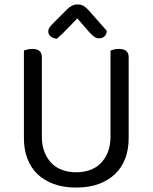

<svg xmlns="http://www.w3.org/2000/svg" viewBox="-20 -834 689 867"><path d="M561 -210Q561 -159 545.5 -118Q530 -77 499.5 -48Q469 -19 425 -3Q381 13 324 13Q267 13 223 -3Q179 -19 149 -48Q119 -77 103.5 -118Q88 -159 88 -210V-606Q93 -608 103.5 -610.5Q114 -613 126 -613Q169 -613 169 -576V-217Q169 -177 181 -147Q193 -117 213.5 -96.5Q234 -76 262.5 -66Q291 -56 324 -56Q357 -56 385.5 -66Q414 -76 434.5 -96.5Q455 -117 467 -147Q479 -177 479 -217V-606Q484 -608 494.5 -610.5Q505 -613 517 -613Q561 -613 561 -576ZM329 -751Q312 -734 289 -709.5Q266 -685 237 -659Q220 -661 209 -669.5Q198 -678 198 -692Q198 -703 205.5 -712.5Q213 -722 224 -733L283 -792Q305 -814 330 -814Q346 -814 357 -807.5Q368 -801 380 -788L462 -695Q462 -680 452.5 -670.5Q443 -661 428 -661Q417 -661 407 -667Q397 -673 383 -689Z"/></svg>

Font: Baloo 2
Style: Regular
Weight: 400
Designer: Sarang Kulkarni and Ek Type
Foundry: Ek Type
Version: Version 1.640;hotconv 1.0.111;makeotfexe 2.5.65597; ttfautoh